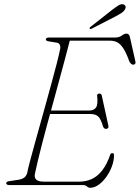

<svg xmlns="http://www.w3.org/2000/svg" viewBox="-20 -878 663 911"><path d="M205 -353.5H402.5Q425.5 -353.5 435.5 -367.8Q445.5 -382 441 -423.5Q440.5 -428.5 443.2 -431.2Q446 -434 450.5 -434Q456.5 -434 459.5 -431.2Q462.5 -428.5 463 -424L494 -282.5Q496 -274.5 492.8 -270.8Q489.5 -267 485 -266.5Q479 -266 475.2 -268.8Q471.5 -271.5 469 -277.5Q458.5 -314 445.8 -325.5Q433 -337 409.5 -337H199.5ZM373 0H22.5Q16 0 12.8 -2.8Q9.5 -5.5 9.5 -9Q9.5 -13 13.8 -15.5Q18 -18 25 -18.5L67 -25Q83.5 -27.5 93.8 -34.5Q104 -41.5 109 -57Q113 -78 122.5 -113.8Q132 -149.5 144.5 -194.8Q157 -240 171.2 -290.8Q185.5 -341.5 199.5 -392.5Q213.5 -443.5 226.5 -491Q239.5 -538.5 249.5 -577.5Q259.5 -616.5 264.5 -641.5Q268 -654.5 264.2 -664.2Q260.5 -674 250 -675.5L212.5 -681.5Q205 -682.5 201.2 -685Q197.5 -687.5 197.5 -691Q197.5 -695.5 201.8 -697.8Q206 -700 213 -700H527Q545.5 -700 557.8 -709.2Q570 -718.5 580.5 -718.5Q592 -718.5 596 -703.5L622 -588.5Q624.5 -580 621.2 -575.5Q618 -571 613 -571Q606.5 -571 602.2 -575Q598 -579 594 -586Q579 -627.5 565.2 -648.5Q551.5 -669.5 536.5 -677.2Q521.5 -685 503 -685H311Q301.5 -647 288.8 -599.8Q276 -552.5 261.8 -500Q247.5 -447.5 232.8 -393.2Q218 -339 204 -287.8Q190 -236.5 178.5 -191.5Q167 -146.5 158.8 -111.8Q150.5 -77 146.5 -57Q143 -44 146.2 -34.8Q149.5 -25.5 160 -20.8Q170.5 -16 188.5 -16H354Q389 -16 416.8 -29.2Q444.5 -42.5 466 -70.8Q487.5 -99 503 -144Q505.5 -151.5 513 -151.5Q521 -151.5 521 -142Q521 -115.5 510.8 -88.2Q500.5 -61 484 -38Q467.5 -15 447.5 -1Q427.5 13 408 13Q399.5 13 392.5 6.5Q385.5 0 373 0ZM510.5 -830Q529.5 -844.5 542.2 -852.5Q555 -860.5 566 -857Q574 -854 575.8 -847Q577.5 -840 572 -832.5Q567 -823 555.8 -816Q544.5 -809 530 -801L415 -742Q413 -740.5 409.8 -740.5Q406.5 -740.5 405.5 -742.5Q404 -745 406.2 -747.8Q408.5 -750.5 411.5 -752Z"/></svg>

Font: Fraunces Thin
Style: Italic
Weight: 250
Italic angle: -16°
Version: Version 1.000;[b76b70a41]